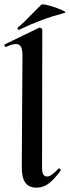

<svg xmlns="http://www.w3.org/2000/svg" viewBox="-30 -852 320 881"><path d="M70 -89 73 -589Q74 -621 67 -635.5Q60 -650 43 -650Q25 -650 -1 -637H-3Q-8 -637 -9.5 -642.5Q-11 -648 -7 -649L150 -725H152Q156 -725 160 -722Q164 -719 164 -717L163 -89Q161 -42 186 -42Q196 -42 208.5 -51Q221 -60 237 -77Q239 -79 241 -79Q244 -79 246.5 -75.5Q249 -72 248 -69Q218 -28 193 -9.5Q168 9 137 9Q101 9 85 -15.5Q69 -40 70 -89ZM57 -715Q53 -715 51 -719.5Q49 -724 52 -726Q77 -746 118 -789Q159 -830 159 -830Q164 -835 195.5 -826.5Q227 -818 252.5 -806.5Q278 -795 267 -793Q160 -765 59 -716Z"/></svg>

Font: Cormorant Upright
Style: Bold
Weight: 700
Designer: Christian Thalmann (Catharsis Fonts)
Foundry: Catharsis Fonts
Version: Version 3.302